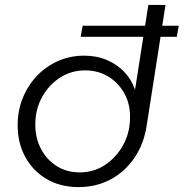

<svg xmlns="http://www.w3.org/2000/svg" viewBox="-20 -750 749 783"><path d="M309 -600 317 -645H709L701 -600ZM300 13Q226 13 170 -20Q114 -53 83 -110Q52 -167 52 -239Q52 -299 73 -350.5Q94 -402 130.5 -440.5Q167 -479 216.5 -501Q266 -523 323 -523Q375 -523 416.5 -505Q458 -487 487 -456.5Q516 -426 530 -386H531L585 -730H655L579 -243Q568 -165 529 -107.5Q490 -50 431.5 -18.5Q373 13 300 13ZM305 -47Q362 -47 407 -76.5Q452 -106 480 -154.5Q508 -203 510 -261Q513 -321 488.5 -366.5Q464 -412 422 -437.5Q380 -463 327 -463Q271 -463 225 -433.5Q179 -404 151.5 -354Q124 -304 124 -242Q124 -187 147 -143Q170 -99 211 -73Q252 -47 305 -47Z"/></svg>

Font: MuseoModerno Thin Light
Style: Italic
Weight: 300
Italic angle: -9°
Version: Version 1.003